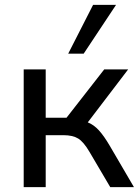

<svg xmlns="http://www.w3.org/2000/svg" viewBox="-20 -774 574 794"><path d="M78 0V-487H169V-287H255L411 -487H510L343 -268Q368 -258 389 -235Q410 -212 434 -171L534 0H436L350 -146Q326 -187 303.5 -201Q281 -215 242 -215H169V0ZM262 -552 365 -754H460L326 -552Z"/></svg>

Font: Nunito Sans Medium
Style: Regular
Weight: 500
Designer: Vernon Adams
Foundry: Vernon Adams
Version: Version 3.101; ttfautohint (v1.8.4.7-5d5b);gftools[0.9.27]